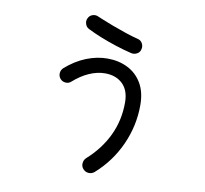

<svg xmlns="http://www.w3.org/2000/svg" viewBox="-94 -933 1188 1112"><g transform="rotate(10 500.0 -377.0)"><path d="M531.2 64.5Q515.6 77.1 496.6 75.7Q477.5 74.2 464.8 59.6Q452.1 45.9 453.6 26.4Q455.1 6.8 468.8 -5.9Q548.8 -77.1 591.8 -167Q634.8 -256.8 634.8 -362.3Q634.8 -433.6 595.7 -471.2Q556.6 -508.8 492.2 -508.8Q446.3 -508.8 398.9 -487.8Q351.6 -466.8 307.6 -427.7Q293.9 -415 274.9 -416.5Q255.9 -418 244.1 -431.6Q231.4 -446.3 232.9 -464.8Q234.4 -483.4 248 -496.1Q304.7 -545.9 367.2 -570.8Q429.7 -595.7 491.2 -595.7Q557.6 -595.7 610.4 -569.3Q663.1 -543 693.8 -491.2Q724.6 -439.5 724.6 -362.3Q724.6 -241.2 674.3 -129.4Q624 -17.6 531.2 64.5ZM620.1 -650.4Q575.2 -661.1 526.9 -676.8Q478.5 -692.4 434.6 -710Q390.6 -727.5 356.4 -745.1Q339.8 -752.9 334 -771Q328.1 -789.1 335.9 -804.7Q343.8 -822.3 361.8 -828.1Q379.9 -834 397.5 -825.2Q397.5 -825.2 422.9 -814.5Q448.2 -803.7 487.3 -789.1Q526.4 -774.4 568.4 -760.3Q610.4 -746.1 642.6 -738.3Q661.1 -734.4 670.4 -717.8Q679.7 -701.2 674.8 -682.6Q670.9 -664.1 654.3 -655.3Q637.7 -646.5 620.1 -650.4Z"/></g></svg>

Font: KTXP_ComRound
Style: Medium
Weight: 500
Version: Version 1.01;May 16, 2022;FontCreator 13.0.0.2683 64-bit